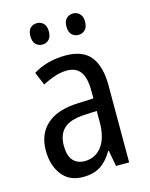

<svg xmlns="http://www.w3.org/2000/svg" viewBox="-111 -794 683 875"><g transform="rotate(-15 230.0 -356.0)"><path d="M236 -546Q318 -546 354.5 -499.5Q391 -453 391 -363V0H329L315 -75H312Q287 -32 254.5 -11Q222 10 172 10Q107 10 72.5 -35.5Q38 -81 38 -150Q38 -229 89 -273.5Q140 -318 239 -321L309 -324V-359Q309 -422 288 -450Q267 -478 225 -478Q197 -478 168 -468.5Q139 -459 109 -443L83 -505Q115 -525 154 -535.5Q193 -546 236 -546ZM252 -262Q183 -259 153 -231Q123 -203 123 -151Q123 -103 143 -80.5Q163 -58 198 -58Q248 -58 278.5 -98Q309 -138 309 -213V-265ZM105 -672Q105 -698 117.5 -710Q130 -722 149 -722Q167 -722 179.5 -709.5Q192 -697 192 -672Q192 -646 179.5 -633.5Q167 -621 149 -621Q130 -621 117.5 -633.5Q105 -646 105 -672ZM275 -672Q275 -698 288 -710Q301 -722 319 -722Q337 -722 350 -709.5Q363 -697 363 -672Q363 -646 350 -633.5Q337 -621 319 -621Q300 -621 287.5 -633.5Q275 -646 275 -672Z"/></g></svg>

Font: Noto Sans Lao Condensed
Style: Regular
Weight: 400
Width: 3
Designer: Monotype Design Team
Foundry: Monotype Imaging Inc.
Version: Version 2.003; ttfautohint (v1.8.4.7-5d5b)